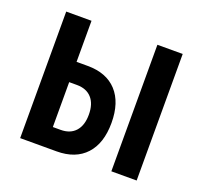

<svg xmlns="http://www.w3.org/2000/svg" viewBox="-97 -628 779 738"><g transform="rotate(20 293.0 -259.0)"><path d="M54.7 0V-517.6H158.2V-349.6H203.6Q280.8 -349.6 322.8 -304Q364.7 -258.3 364.7 -174.8Q364.7 -91.3 322.8 -45.7Q280.8 0 203.6 0ZM427.7 0V-517.6H531.2V0ZM158.2 -83H189.9Q229 -83 250.5 -106.9Q272 -130.9 272 -174.8Q272 -218.8 250.5 -242.7Q229 -266.6 189.9 -266.6H158.2Z"/></g></svg>

Font: CaskaydiaCove NFP
Style: Regular
Weight: 400
Designer: Aaron Bell
Foundry: Saja Typeworks
Version: Version 2111.001; VTT 6.35;Nerd Fonts 3.1.1